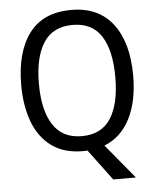

<svg xmlns="http://www.w3.org/2000/svg" viewBox="-59 -775 815 996"><g transform="rotate(-5 348.0 -277.5)"><path d="M640 -358Q640 -225 594 -134.5Q548 -44 460 -9L608 170H490L370 9Q365 9 358.5 9.5Q352 10 347 10Q247 10 182.5 -38Q118 -86 87.5 -169.5Q57 -253 57 -359Q57 -530 129.5 -627.5Q202 -725 349 -725Q491 -725 565.5 -627.5Q640 -530 640 -358ZM149 -358Q149 -220 198 -144Q247 -68 348 -68Q450 -68 498.5 -143.5Q547 -219 547 -358Q547 -497 499 -572Q451 -647 349 -647Q247 -647 198 -571.5Q149 -496 149 -358Z"/></g></svg>

Font: Noto Sans Tamil SemiCondensed
Style: Regular
Weight: 400
Width: 4
Designer: Jelle Bosma - Monotype Design Team
Foundry: Monotype Imaging Inc.
Version: Version 2.004; ttfautohint (v1.8.4.7-5d5b)